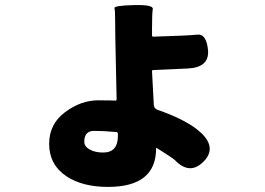

<svg xmlns="http://www.w3.org/2000/svg" viewBox="-20 -646 1040 754"><path d="M404 88Q305 88 242 47Q173 1 173 -81Q173 -159 235.5 -205.5Q298 -252 365 -252Q408 -252 433 -251Q438 -251 438 -256L433 -490Q432 -533 432 -576Q432 -604 429.5 -614Q427 -624 505 -626Q583 -628 580 -610.5Q577 -593 577 -535V-507Q577 -502 582 -502Q719 -506 755 -510Q791 -514 797 -448Q802 -381 717 -377L582 -371Q577 -371 577 -366L584 -234Q585 -220 598 -215Q719 -173 771 -123Q832 -64 779 -11Q725 43 667 -17Q659 -25 597 -64Q593 -67 593 -63Q593 88 404 88ZM385 -47Q443 -47 443 -112V-120Q443 -127 436 -128H429Q389 -132 349 -132Q311 -132 311 -89Q311 -71 332 -59Q353 -47 385 -47Z"/></svg>

Font: Resource Han Rounded KR Heavy
Style: Regular
Weight: 900
Designer: Cyano Hao (round all glyphs); Ryoko NISHIZUKA 西塚涼子 (kana, bopomofo & ideographs); Paul D. Hunt (Latin, Greek & Cyrillic)
Foundry: Cyano Hao
Version: 0.990